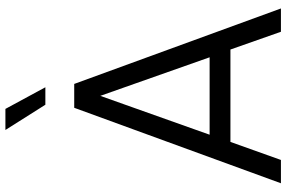

<svg xmlns="http://www.w3.org/2000/svg" viewBox="-190 -842 1033 692"><g transform="rotate(-90 326.0 -496.5)"><path d="M283 -745H369L641 0H557L493 -182H160L95 0H11ZM465 -257 326 -651 186 -257ZM203 -993H279L357 -849H294Z"/></g></svg>

Font: Evergrow Sans 
Style: Regular
Weight: 400
Foundry: 10Web
Version: Version 1.000